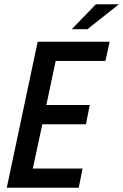

<svg xmlns="http://www.w3.org/2000/svg" viewBox="-20 -887 582 907"><path d="M158 -690H498L478 -599H243L199 -391H404L386 -300H180L135 -91H370L352 0H12ZM433 -867H542L393 -749H319Z"/></svg>

Font: Decalotype Medium Italic
Style: Regular
Weight: 500
Italic angle: -12°
Designer: Alfredo Marco Pradil
Foundry: Alfredo Marco Pradil
Version: Version 1.0